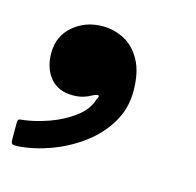

<svg xmlns="http://www.w3.org/2000/svg" viewBox="-107 -217 441 433"><g transform="rotate(15 113.0 -0.5)"><path d="M-13 -67.5Q-13 -32 5.5 -9.8Q24 12.5 58 12.5Q71.5 12.5 82 9.5Q92.5 6.5 101 1.5Q109 -3 113.8 -2.5Q118.5 -2 112.5 8Q105.5 32 80.5 50.8Q55.5 69.5 23.8 80.8Q-8 92 -34 95Q-40.5 95.5 -44 96.5Q-47.5 97.5 -47.5 105.5V143Q-47.5 152.5 -44.5 154.2Q-41.5 156 -32 155.5Q5.5 153 44.2 138.8Q83 124.5 115.8 100.2Q148.5 76 168.5 42.5Q188.5 9 188.5 -31.5Q188.5 -75.5 173.5 -103Q158.5 -130.5 134.8 -143Q111 -155.5 84 -155.5Q44 -155.5 15.5 -131.2Q-13 -107 -13 -67.5Z"/></g></svg>

Font: Besley
Style: Bold Italic
Weight: 700
Italic angle: -13°
Designer: Owen Earl
Foundry: indestructible type*
Version: Version 2.001